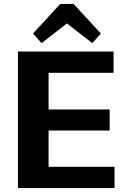

<svg xmlns="http://www.w3.org/2000/svg" viewBox="-20 -964 647 984"><path d="M194 -109H567V0H72V-700H562V-591H194L229 -675V-345L194 -403H542V-295H194L229 -353V-25ZM149 -792 289 -944H357L497 -792L453 -743L278 -879H368L193 -743Z"/></svg>

Font: Pathway Extreme 72pt
Style: Bold
Weight: 700
Designer: Eduardo Rodriguez Tunni
Foundry: Eduardo Rodriguez Tunni
Version: Version 1.001;gftools[0.9.26]